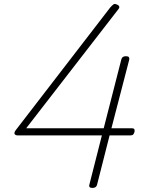

<svg xmlns="http://www.w3.org/2000/svg" viewBox="-20 -912 715 946"><path d="M435 14Q426 14 422 10Q418 6 420 -1L482 -245H66Q57 -245 52.5 -251Q48 -257 57 -270L523 -875Q532 -885 538.5 -890Q545 -895 555 -890Q561 -888 564.5 -884.5Q568 -881 568 -876.5Q568 -872 562 -865L109 -280H491L578 -620Q582 -635 600 -635Q611 -635 614.5 -631Q618 -627 617 -619L529 -280H631Q638 -280 641 -276.5Q644 -273 643 -263Q640 -253 636 -249Q632 -245 623 -245H520L458 -1Q454 14 435 14Z"/></svg>

Font: Playwrite IS Thin
Style: Regular
Weight: 250
Designer: Veronika Burian, José Scaglione
Foundry: TypeTogether
Version: Version 1.002